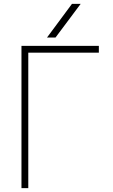

<svg xmlns="http://www.w3.org/2000/svg" viewBox="-20 -969 583 991"><path d="M126 -697.3V2H90.8V-732.4H490.2V-697.3ZM266.6 -775.4H222.7L351.6 -949.2H396.5Z"/></svg>

Font: Gen Shin Gothic ExtraLight
Style: Regular
Weight: 100
Designer: [Source Han Sans]
Ryoko NISHIZUKA  (kana & ideographs); Paul D. Hunt (Latin, Greek & Cyrillic); Wenlong ZHANG  (bopomofo
Version: Version 1.002.20150607